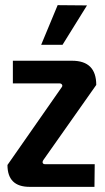

<svg xmlns="http://www.w3.org/2000/svg" viewBox="-20 -726 409 746"><path d="M140 -552 204 -706 318 -705 223 -552ZM348 -88 347 0H95Q9 0 9 -85L219 -386Q224 -392 221 -397Q218 -402 211 -402H30V-490H260Q354 -490 354 -396L149 -105Q146 -101 145.5 -97Q145 -93 147.5 -90.5Q150 -88 155 -88Z"/></svg>

Font: Gemunu Libre
Style: Bold
Weight: 700
Designer: Puspanada Ekanayake, Sola Matas, Pathum Egodawatta, Kosala Senevirathne
Foundry: mooniak
Version: Version 1.100